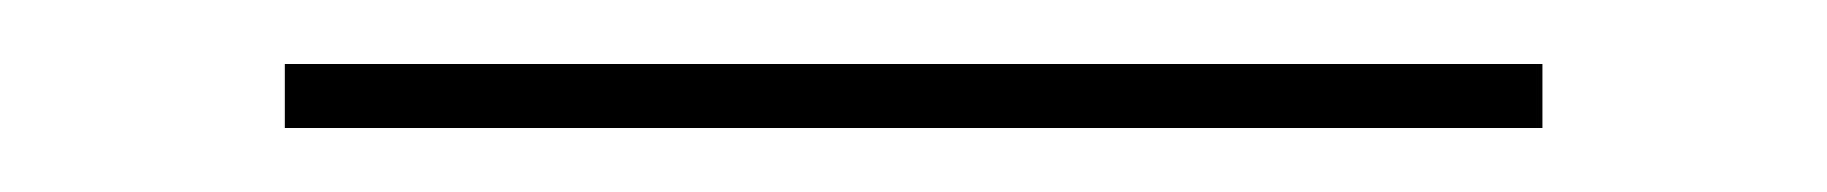

<svg xmlns="http://www.w3.org/2000/svg" viewBox="-20 -20 571 60"><path d="M69 20V0H462V20Z"/></svg>

Font: Raleway Thin
Style: Regular
Weight: 100
Designer: Matt McInerney, Pablo Impallari, Rodrigo Fuenzalida
Foundry: Matt McInerney, Pablo Impallari, Rodrigo Fuenzalida
Version: Version 4.026